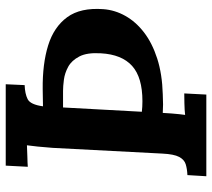

<svg xmlns="http://www.w3.org/2000/svg" viewBox="-55 -685 740 670"><g transform="rotate(-90 315.0 -350.0)"><path d="M35 0 39 -66Q61 -67 77 -72Q93 -77 102.5 -95Q112 -113 114 -153L134 -536Q136 -563 138.5 -588Q141 -613 143 -626Q127 -625 103 -624.5Q79 -624 68 -623L72 -700H356L353 -634Q323 -633 304 -623.5Q285 -614 279 -570Q294 -570 309 -570.5Q324 -571 339 -571Q427 -572 491.5 -552Q556 -532 590 -485.5Q624 -439 618 -359Q615 -319 594.5 -282.5Q574 -246 537 -217.5Q500 -189 446 -171.5Q392 -154 321 -152Q300 -151 285.5 -151Q271 -151 256 -152Q255 -136 254 -121Q253 -106 251.5 -94Q250 -82 249 -74Q265 -76 289.5 -76.5Q314 -77 324 -77L320 0ZM260 -225Q269 -224 278 -223.5Q287 -223 297 -223Q380 -223 420 -259Q460 -295 464 -368Q467 -416 453 -443Q439 -470 417 -482Q395 -494 372 -497Q349 -500 333 -500Q316 -500 301.5 -500Q287 -500 275 -500Z"/></g></svg>

Font: Lora
Style: Italic
Weight: 400
Italic angle: -3°
Designer: Olga Karpushina, Alexei Vanyashin (Cyrillic)
Foundry: Cyreal
Version: Version 3.008